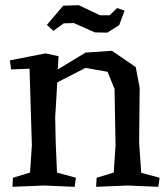

<svg xmlns="http://www.w3.org/2000/svg" viewBox="-20 -716 643 741"><path d="M525 -49 596 -30 591 5 473 0 351 5 353 -30 419 -50 426 -155 422 -373 395 -439 310 -454 201 -398 199 -363 193 -263 195 -166 200 -50 273 -30 268 5 150 0 28 5 30 -30 96 -50 103 -155 94 -451 23 -448 18 -483 156 -510 206 -499 203 -448 310 -513 412 -520 504 -457 519 -377 517 -166ZM186 -597 161 -620 224 -694 284 -696 366 -657H403L432 -685L461 -675L440 -619L394 -590L346 -591L265 -627L226 -626Z"/></svg>

Font: Alike Angular
Style: Regular
Weight: 400
Designer: Sveta Sebyakina
Foundry: Cyreal (www.cyreal.org)
Version: Version 1.300; ttfautohint (v1.8.4.7-5d5b)